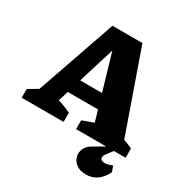

<svg xmlns="http://www.w3.org/2000/svg" viewBox="-218 -809 1122 1171"><g transform="rotate(30 343.0 -223.5)"><path d="M647 -90Q663 -85 678.5 -78.5Q694 -72 709 -65V0H360V-62L439 -91L416 -171H203L181 -100Q205 -93 227 -84Q249 -75 272 -65V0H-23V-62L44 -101L237 -657H448ZM233 -270H387L312 -526ZM549 210Q508 210 482 191Q456 172 448.5 143.5Q441 115 454 87Q467 59 503 40L607 -20H642L596 40Q578 63 583.5 77.5Q589 92 615 92Q628 92 641 88Q654 84 667 79L681 119Q635 210 549 210Z"/></g></svg>

Font: Piazzolla ExtraBold
Style: Regular
Weight: 800
Designer: Juan Pablo del Peral
Foundry: Huerta Tipografica
Version: Version 1.330